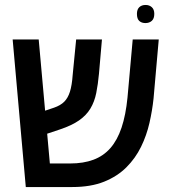

<svg xmlns="http://www.w3.org/2000/svg" viewBox="-20 -754 683 774"><path d="M84 0 31 -595H136L181 -95H263Q316 -95 356.5 -110Q397 -125 425 -157Q453 -189 470 -239.5Q487 -290 494 -361L515 -595H620L599 -357Q594 -309 582.5 -258.5Q571 -208 548.5 -162Q526 -116 489.5 -79.5Q453 -43 399.5 -21.5Q346 0 271 0ZM122 -199 115 -292 198 -320Q224 -329 239 -344Q254 -359 262 -384.5Q270 -410 273 -452L287 -595H391L379 -457Q375 -414 368 -379Q361 -344 344.5 -316.5Q328 -289 298.5 -268.5Q269 -248 221 -232ZM566 -661Q551 -661 541.5 -669.5Q532 -678 532 -698Q532 -716 541.5 -725Q551 -734 567 -734Q582 -734 592 -725Q602 -716 602 -698Q602 -679 592 -670Q582 -661 566 -661Z"/></svg>

Font: Noto Sans Hebrew SemiCondensed Medium
Style: Regular
Weight: 500
Width: 4
Designer: Monotype Design Team
Foundry: Monotype Imaging Inc.
Version: Version 2.003